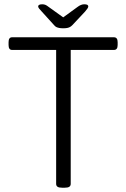

<svg xmlns="http://www.w3.org/2000/svg" viewBox="-20 -874 589 896"><path d="M270 2Q255 2 248.5 -2.5Q242 -7 242 -16V-641H36Q20 -641 20 -664V-677Q20 -700 36 -700H512Q529 -700 529 -677V-664Q529 -641 512 -641H310V-16Q310 -7 303.5 -2.5Q297 2 282 2ZM373 -854Q383 -854 387.5 -851.5Q392 -849 392 -844Q392 -840 388 -834Q384 -828 377 -820L318 -757Q312 -751 306.5 -748Q301 -745 293.5 -743.5Q286 -742 275 -742Q264 -742 256.5 -743.5Q249 -745 243.5 -747.5Q238 -750 233 -756L174 -821Q167 -828 162.5 -834Q158 -840 158 -844Q158 -849 163 -851.5Q168 -854 177 -854Q185 -854 191.5 -851.5Q198 -849 208 -841L275 -793L341 -841Q350 -848 358 -851Q366 -854 373 -854Z"/></svg>

Font: Asap Light
Style: Regular
Weight: 300
Designer: Pablo Cosgaya
Foundry: Omnibus-Type
Version: Version 3.001